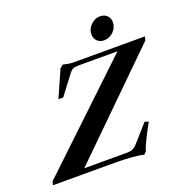

<svg xmlns="http://www.w3.org/2000/svg" viewBox="-213 -1015 1145 1174"><g transform="rotate(-20 359.0 -428.5)"><path d="M536.1 -725.6Q509.3 -725.6 492.2 -742.9Q475.1 -760.3 475.1 -786.6Q475.1 -820.3 501.7 -846.4Q528.3 -872.6 561.5 -872.6Q589.4 -872.6 606.9 -855.7Q624.5 -838.9 624.5 -812.5Q624.5 -779.3 598.9 -752.4Q573.2 -725.6 536.1 -725.6ZM526.9 16.1Q508.3 8.8 454.1 4.4Q399.9 0 340.8 0H-61L-55.2 -23.4L589.8 -634.8H339.8Q314 -634.8 301.5 -629.6Q289.1 -624.5 278.3 -610.4L181.2 -482.9H150.4L227.1 -656.7L248.5 -673.3Q281.7 -663.1 315.9 -663.1H778.8L772.9 -639.2L154.3 -32.2H431.2Q455.1 -32.2 469.7 -38.8Q484.4 -45.4 500 -62.5L598.1 -173.3L623 -165.5Q553.7 -41 543.9 -1Z"/></g></svg>

Font: Elstob 18pt
Style: Bold Italic
Weight: 700
Italic angle: -20°
Designer: Peter S. Baker
Version: Version 1.015